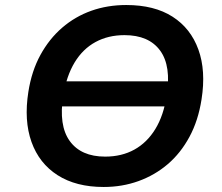

<svg xmlns="http://www.w3.org/2000/svg" viewBox="-20 -735 883 765"><path d="M174 -311 189 -411H720L704 -311ZM393 10Q283 10 209.5 -37Q136 -84 105.5 -169.5Q75 -255 93 -369Q106 -452 141 -516Q176 -580 227.5 -624.5Q279 -669 343.5 -692Q408 -715 483 -715Q595 -715 667.5 -668.5Q740 -622 770.5 -537.5Q801 -453 783 -339Q770 -255 735 -190Q700 -125 648.5 -81Q597 -37 532 -13.5Q467 10 393 10ZM399 -111Q465 -111 515.5 -139Q566 -167 599 -221Q632 -275 644 -354Q663 -472 618 -533.5Q573 -595 476 -595Q411 -595 360.5 -567.5Q310 -540 277.5 -486.5Q245 -433 232 -354Q213 -235 258 -173Q303 -111 399 -111Z"/></svg>

Font: Nunito Sans 6pt
Style: Bold Italic
Weight: 700
Italic angle: -9°
Version: Version 3.101;gftools[0.9.27]